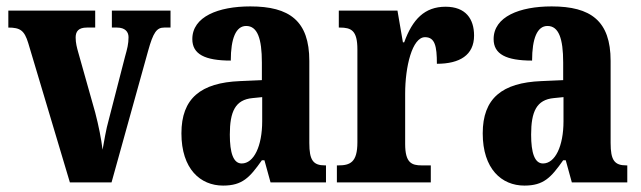

<svg xmlns="http://www.w3.org/2000/svg" viewBox="-20 -569 2000 599"><path d="M68 -435 198 0H328L442 -410C458 -468 469 -483 492 -483H512V-536H329V-483H345C370 -483 381 -470 381 -453C381 -432 377 -417 370 -392L320 -198C310 -163 305 -128 300 -102C296 -135 288 -176 277 -218L224 -406C220 -420 216 -435 216 -452C216 -471 225 -483 251 -483H277V-536H6V-483C43 -483 56 -474 68 -435Z M676 10C736 10 759 -15 797 -69H805L824 0H997V-53H994C957 -53 945 -69 945 -123V-379C945 -504 883 -549 761 -549C661 -549 580 -517 580 -447C580 -400 619 -380 700 -380C700 -449 716 -488 748 -488C783 -488 797 -449 797 -374V-319L729 -316C606 -311 546 -262 546 -153C546 -42 605 10 676 10ZM734 -59C708 -59 697 -92 697 -149C697 -221 714 -258 768 -263L798 -266V-191C798 -113 772 -59 734 -59Z M1031 0H1324V-53H1296C1264 -53 1244 -61 1244 -120V-277C1244 -361 1266 -453 1306 -453C1337 -453 1343 -425 1343 -370C1414 -370 1459 -397 1459 -458C1459 -510 1433 -548 1370 -548C1305 -548 1267 -509 1241 -437H1237L1220 -536H1037V-483H1040C1076 -483 1095 -474 1095 -415V-125C1095 -62 1072 -53 1035 -53H1031Z M1616 10C1676 10 1699 -15 1737 -69H1745L1764 0H1937V-53H1934C1897 -53 1885 -69 1885 -123V-379C1885 -504 1823 -549 1701 -549C1601 -549 1520 -517 1520 -447C1520 -400 1559 -380 1640 -380C1640 -449 1656 -488 1688 -488C1723 -488 1737 -449 1737 -374V-319L1669 -316C1546 -311 1486 -262 1486 -153C1486 -42 1545 10 1616 10ZM1674 -59C1648 -59 1637 -92 1637 -149C1637 -221 1654 -258 1708 -263L1738 -266V-191C1738 -113 1712 -59 1674 -59Z"/></svg>

Font: Noto Serif Bengali ExtraCondensed ExtraBold
Style: Regular
Weight: 800
Width: 2
Designer: Juan Bruce, Universal Thirst, Indian Type Foundry and the Monotype Design Team.
Foundry: Monotype Imaging Inc.
Version: Version 2.003